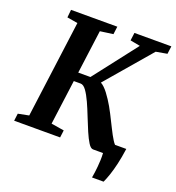

<svg xmlns="http://www.w3.org/2000/svg" viewBox="-158 -868 1056 1154"><g transform="rotate(20 370.0 -291.0)"><path d="M561 160.5Q564 144 566.5 125.5Q569 107 570.8 87.2Q572.5 67.5 573.5 45.5Q574.5 23.5 573 0L532 -71H696Q688 -14.5 678 28.8Q668 72 657 104.5Q646 137 635 160.5ZM509 0Q494 0 478.2 -25Q462.5 -50 445.5 -89.5Q428.5 -129 411.2 -173.2Q394 -217.5 376 -257Q358 -296.5 340 -321.5Q322 -346.5 303.5 -346.5H228L235.5 -403.5H345.5L560.5 -681L497 -693L503.5 -743H739.5L733 -693L662 -680.5L378 -349L390.5 -400Q403 -400.5 415 -394.2Q427 -388 439.5 -376Q452 -364 464 -348.2Q476 -332.5 488 -314Q511 -279 532.2 -237.2Q553.5 -195.5 572.5 -157Q591.5 -118.5 608 -92.2Q624.5 -66 637.5 -61.5L683.5 -48.5L678.5 0ZM4.5 0 10.5 -47 79 -60.5 161 -681.5 93 -693 98 -743H394L387.5 -693L304.5 -681.5L222 -60.5L304.5 -47L298.5 0Z"/></g></svg>

Font: Merriweather
Style: Bold Italic
Weight: 700
Italic angle: -7.8°
Version: Version 2.101